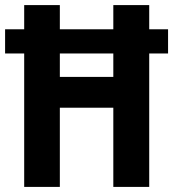

<svg xmlns="http://www.w3.org/2000/svg" viewBox="-22 -734 680 754"><path d="M73 0V-524H-2V-619H73V-714H213V-619H423V-714H564V-619H638V-524H564V0H423V-311H213V0ZM213 -432H423V-524H213Z"/></svg>

Font: Noto Sans Thai Cond
Style: Bold
Weight: 700
Width: 3
Designer: Monotype Design Team
Foundry: Monotype Imaging Inc.
Version: Version 2.002; ttfautohint (v1.8.4.7-5d5b)